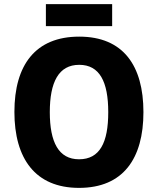

<svg xmlns="http://www.w3.org/2000/svg" viewBox="-20 -903 768 933"><path d="M525 -883H203V-776H525ZM677 -358C677 -584 579 -725 365 -725C152 -725 50 -587 50 -359C50 -133 151 10 364 10C579 10 677 -133 677 -358ZM222 -358C222 -504 265 -588 365 -588C464 -588 506 -506 506 -358C506 -210 465 -129 364 -129C265 -129 222 -212 222 -358Z"/></svg>

Font: Noto Sans Gujarati UI SemiCondensed ExtraBold
Style: Regular
Weight: 800
Width: 4
Designer: Jelle Bosma - Monotype Design Team, Universal Thirst
Foundry: Monotype Imaging Inc.
Version: Version 2.106